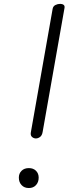

<svg xmlns="http://www.w3.org/2000/svg" viewBox="-20 -948 396 968"><path d="M159 -250Q148 -251 140.5 -258.5Q133 -266 135.5 -280.5L245.5 -904Q248 -917 259.5 -922.8Q271 -928.5 283.5 -928.5Q294 -928.5 300.8 -923.5Q307.5 -918.5 305 -906.5L195 -283Q192 -264.5 181.2 -257Q170.5 -249.5 159 -250ZM125.5 0Q102.5 0 88.8 -14.8Q75 -29.5 75 -52.5Q75 -73.5 88.8 -87Q102.5 -100.5 125.5 -100.5Q148 -100.5 161.5 -87Q175 -73.5 175 -52.5Q175 -29.5 161.5 -14.8Q148 0 125.5 0Z"/></svg>

Font: Edu AU VIC WA NT Pre
Style: Regular
Weight: 400
Designer: Tina and Corey Anderson, Eben Sorkin, Mirko Velimirovic
Foundry: Google for Education
Version: Version 1.001